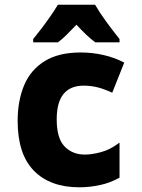

<svg xmlns="http://www.w3.org/2000/svg" viewBox="-20 -786 603 816"><path d="M317 10Q193 10 124 -60.5Q55 -131 55 -272Q55 -358 82.5 -423.5Q110 -489 169.5 -526Q229 -563 323 -563Q371 -563 418.5 -552.5Q466 -542 508 -520L457 -392Q420 -409 392 -415.5Q364 -422 336 -422Q221 -422 221 -279Q221 -198 254.5 -163.5Q288 -129 341 -129Q370 -129 409.5 -139.5Q449 -150 488 -180V-31Q449 -9 405 0.5Q361 10 317 10ZM121 -620Q136 -638 156.5 -665Q177 -692 196 -719.5Q215 -747 226 -766H384Q403 -733 431.5 -694Q460 -655 488 -620V-606H385Q366 -620 346.5 -638.5Q327 -657 305 -681Q281 -656 262.5 -637.5Q244 -619 226 -606H121Z"/></svg>

Font: Noto Sans Mono SemiCondensed Black
Style: Regular
Weight: 900
Width: 4
Designer: Monotype Design Team
Foundry: Monotype Imaging Inc.
Version: Version 2.014; ttfautohint (v1.8.4.7-5d5b)